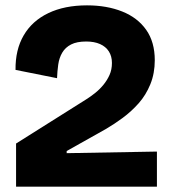

<svg xmlns="http://www.w3.org/2000/svg" viewBox="-20 -697 648 717"><path d="M40 0V-161L302 -326Q318 -336 335 -349.5Q352 -363 366 -380Q380 -397 389 -417Q398 -437 398 -462Q398 -487 386.5 -505Q375 -523 353.5 -532.5Q332 -542 302 -542Q267 -542 245.5 -531Q224 -520 212.5 -500.5Q201 -481 197.5 -456Q194 -431 193 -405L38 -436Q37 -511 68.5 -565Q100 -619 160.5 -648Q221 -677 305 -677Q379 -677 436.5 -654Q494 -631 526 -585.5Q558 -540 558 -472Q558 -423 541.5 -382.5Q525 -342 498 -311.5Q471 -281 438.5 -257Q406 -233 375 -215L229 -133V-125L566 -131V0Z"/></svg>

Font: Bricolage Grotesque 48pt Condensed ExtraBold ExtraBold
Style: Regular
Weight: 800
Version: Version 1.000;gftools[0.9.30]